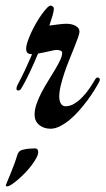

<svg xmlns="http://www.w3.org/2000/svg" viewBox="-80 -450 372 677"><path d="M270 -162.1Q263.2 -148.9 252.4 -131.6Q241.7 -114.3 228 -95.9Q214.4 -77.6 198.5 -59.6Q182.6 -41.5 165.8 -27.6Q148.9 -13.7 131.6 -4.9Q114.3 3.9 98.1 3.9Q87.9 3.9 77.9 1Q67.9 -2 59.8 -8.1Q51.8 -14.2 46.9 -23.4Q42 -32.7 42 -45.9Q42 -64 49.1 -84.2Q56.2 -104.5 67.1 -125.2Q78.1 -146 90.6 -166Q103 -186 114 -204.3Q125 -222.7 132.1 -237.8Q139.2 -252.9 139.2 -264.2Q139.2 -268.6 134 -271.2Q128.9 -273.9 120.1 -273.9Q115.7 -273.9 108.6 -272.5Q101.6 -271 92.8 -269Q84 -267.1 74 -264.9Q64 -262.7 54.2 -261.2Q39.1 -224.6 23.9 -192.9Q8.8 -161.1 -2 -143.1Q-5.9 -136.2 -8.5 -133.5Q-11.2 -130.9 -15.1 -130.9Q-22 -130.9 -22 -137.2Q-22 -139.6 -21.2 -142.8Q-20.5 -146 -19 -148.9Q-4.9 -175.3 8.1 -202.9Q21 -230.5 33.2 -258.8Q22 -258.8 17.1 -263.4Q12.2 -268.1 12.2 -277.8Q12.2 -288.1 17.3 -303.5Q22.5 -318.8 30.3 -335.7Q38.1 -352.5 47.9 -369.4Q57.6 -386.2 67.4 -399.7Q77.1 -413.1 85.2 -421.6Q93.3 -430.2 98.1 -430.2Q102.1 -430.2 106 -427.2Q109.9 -424.3 109.9 -418.9Q109.9 -411.6 105.5 -396Q101.1 -380.4 94.2 -359.9Q114.7 -362.8 130.1 -364.5Q145.5 -366.2 153.8 -366.2Q173.8 -366.2 187 -358.6Q200.2 -351.1 200.2 -338.9Q200.2 -331.5 194.8 -316.7Q189.5 -301.8 181.6 -282.2Q173.8 -262.7 164.6 -240Q155.3 -217.3 147.5 -194.1Q139.6 -170.9 134.3 -148.9Q128.9 -127 128.9 -108.9Q128.9 -94.7 134.5 -85Q140.1 -75.2 151.9 -75.2Q160.6 -75.2 171.6 -79.3Q182.6 -83.5 195.8 -94Q209 -104.5 223.9 -122.8Q238.8 -141.1 254.9 -168.9Q258.8 -176.8 264.2 -176.8Q267.1 -176.8 269.5 -174.8Q272 -172.9 272 -168.9Q272 -166 270 -162.1ZM13.7 75.2Q15.6 74.7 19.8 74.5Q23.9 74.2 28.6 74Q33.2 73.7 37.1 73.5Q41 73.2 42.5 73.2Q49.3 73.2 52 76.9Q54.7 80.6 54.7 85.9Q54.7 94.7 48.1 107.2Q41.5 119.6 31.2 133.1Q21 146.5 8.3 159.7Q-4.4 172.9 -16.6 183.3Q-28.8 193.8 -38.8 200.4Q-48.8 207 -54.2 207Q-59.6 207 -59.6 205.1Q-59.1 201.2 -54 189.2Q-48.8 177.2 -42.5 161.6Q-36.1 146 -29.8 128.9Q-23.4 111.8 -19.5 98.1Q-17.1 90.3 -13.7 86.2Q-10.3 82 -5.9 80.1Q-1.5 78.1 3.4 77.4Q8.3 76.7 13.7 75.2Z"/></svg>

Font: Mervale Script
Style: Regular
Weight: 400
Designer: Astigmatic (AOETI)
Foundry: Astigmatic (AOETI)
Version: Version 1.000